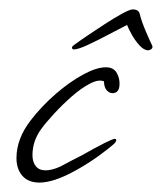

<svg xmlns="http://www.w3.org/2000/svg" viewBox="-20 -368 344 408"><path d="M64 20Q40 20 27.5 5.5Q15 -9 15 -32Q15 -73 45 -112Q69 -143 98.5 -168.5Q128 -194 156.5 -209.5Q185 -225 205 -225Q224 -225 230 -209Q234 -201 234 -190Q234 -170 219 -170Q212 -170 206.5 -176.5Q201 -183 201 -195Q190 -200 171.5 -190.5Q153 -181 133 -163.5Q113 -146 95 -126.5Q77 -107 67 -93Q49 -68 49 -38Q49 -24 56 -15Q63 -6 77 -6Q90 -6 108 -14Q121 -21 132.5 -27Q144 -33 154 -38Q216 -73 224 -73Q227 -73 227 -70Q227 -67 222 -62Q212 -53 190 -37Q168 -21 143 -7Q118 7 97 14Q78 20 64 20ZM294 -261Q285 -262 276 -272Q267 -282 260 -294.5Q253 -307 250 -315Q234 -307 210.5 -294.5Q187 -282 166.5 -272.5Q146 -263 137 -263Q133 -263 133 -267Q133 -269 135.5 -271Q138 -273 141 -275Q149 -281 166 -292.5Q183 -304 203 -317Q223 -330 239.5 -339Q256 -348 262 -348Q275 -348 277 -338Q281 -322 290 -301Q299 -280 303 -272Q304 -271 304 -268Q304 -265 300.5 -263Q297 -261 294 -261Z"/></svg>

Font: Allison
Style: Regular
Weight: 400
Designer: Robert E. Leuschke
Foundry: Robert E. Leuschke
Version: Version 1.010; ttfautohint (v1.8.3)